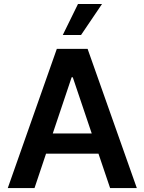

<svg xmlns="http://www.w3.org/2000/svg" viewBox="-20 -955 733 975"><path d="M19.5 0 268.6 -707H424.8L674.8 0H539.1L480 -174.8H213.9L155.3 0ZM445.8 -277.3 349.6 -562.5H343.8L248 -277.3ZM376 -934.6H498L391.6 -777.3H298.8Z"/></svg>

Font: WEMIX Pretendard SemiBold
Style: Regular
Weight: 600
Designer: Base glyphs from Inter by Rasmus Andersson; Hangeul glyphs from Noto Sans CJK(Source Han Sans) by Jang Soo-young and Kan
Foundry: Kil Hyung-jin
Version: Version 1.000